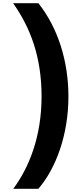

<svg xmlns="http://www.w3.org/2000/svg" viewBox="-20 -813 489 1201"><path d="M408 -209C408 -431 342 -640 220 -793H62C170 -640 240 -457 240 -210C240 45 160 237 63 368H220C329 242 408 31 408 -209Z"/></svg>

Font: Noto Sans Kannada Black
Style: Regular
Weight: 900
Designer: Jelle Bosma - Monotype Design Team
Foundry: Monotype Imaging Inc.
Version: Version 2.005